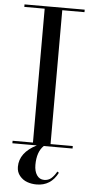

<svg xmlns="http://www.w3.org/2000/svg" viewBox="-63 -786 504 1033"><g transform="rotate(5 189.0 -270.0)"><path d="M26.5 -13.5H136.5V-736.5H26.5V-750H351.5V-736.5H231.5V-13.5H351.5V0H196Q160 34.5 160 105Q160 139 174.2 160.2Q188.5 181.5 213.5 181.5Q236.5 181.5 251.8 168.2Q267 155 281 130.5L289.5 136.5Q252.5 209.5 175 209.5Q148 209.5 124.2 201Q100.5 192.5 83.8 172.2Q67 152 67 123.5Q67 46.5 158.5 0H26.5Z"/></g></svg>

Font: Bodoni* 16pt
Style: Regular
Weight: 400
Version: Version 2.3